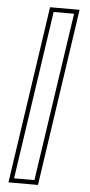

<svg xmlns="http://www.w3.org/2000/svg" viewBox="-58 -784 428 917"><g transform="rotate(5 156.0 -325.0)"><path d="M19 100.5 144 -750H285.5L160.5 100.5ZM44 79H141.5L261 -729H163Z"/></g></svg>

Font: Tourney ExtraLight
Style: Regular
Weight: 250
Designer: Tyler Finck
Foundry: Etcetera Type Co
Version: Version 1.015